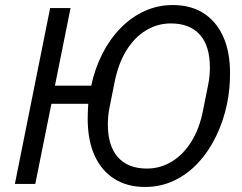

<svg xmlns="http://www.w3.org/2000/svg" viewBox="-20 -730 960 762"><path d="M555 12Q486 12 435 -19.5Q384 -51 356 -111.5Q328 -172 328 -260Q328 -278 329 -297Q330 -316 332 -343L370 -318H184L120 0H39L179 -698H260L198 -390H342Q357 -459 386.5 -517Q416 -575 458.5 -618.5Q501 -662 553.5 -686Q606 -710 666 -710Q736 -710 786.5 -678.5Q837 -647 865 -586.5Q893 -526 893 -438Q893 -407 890 -377Q887 -347 881 -318Q867 -250 838 -190Q809 -130 767 -84.5Q725 -39 671.5 -13.5Q618 12 555 12ZM563 -61Q616 -61 661.5 -88.5Q707 -116 739.5 -168Q772 -220 786 -293L806 -393Q810 -412 811.5 -429.5Q813 -447 813 -462Q813 -548 773 -592.5Q733 -637 658 -637Q605 -637 559.5 -609.5Q514 -582 482 -530.5Q450 -479 435 -405L415 -305Q411 -286 409.5 -268.5Q408 -251 408 -236Q408 -151 448 -106Q488 -61 563 -61Z"/></svg>

Font: IBM Plex Sans
Style: Italic
Weight: 400
Italic angle: -11.31°
Designer: Mike Abbink, Paul van der Laan, Pieter van Rosmalen
Foundry: Bold Monday
Version: Version 3.201